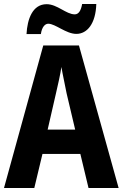

<svg xmlns="http://www.w3.org/2000/svg" viewBox="-20 -943 615 963"><path d="M113 -772H185C190 -808 206 -824 222 -824C258 -824 311 -773 363 -773C417 -773 460 -824 463 -923H392C386 -889 374 -871 355 -871C312 -871 267 -922 214 -922C143 -922 117 -847 113 -772ZM424 0H575L376 -715H197L0 0H152L193 -171H383ZM314 -475 357 -293H219L261 -476C270 -515 283 -571 288 -607C294 -570 306 -518 314 -475Z"/></svg>

Font: Noto Sans Devanagari UI Condensed
Style: Bold
Weight: 700
Width: 3
Designer: Jelle Bosma - Monotype Design Team
Foundry: Monotype Imaging Inc.
Version: Version 2.004